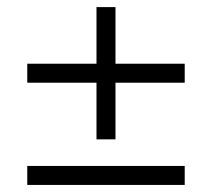

<svg xmlns="http://www.w3.org/2000/svg" viewBox="-20 -523 600 543"><path d="M57.1 0V-53.7H502.4V0ZM57.1 -289.1V-342.8H252.9V-502.9H306.6V-342.8H502.4V-289.1H306.6V-128.9H252.9V-289.1Z"/></svg>

Font: Vidaloka 
Style: Regular
Weight: 400
Designer: Cyreal (www.cyreal.org)
Foundry: Cyreal (www.cyreal.org)
Version: Version 1.011